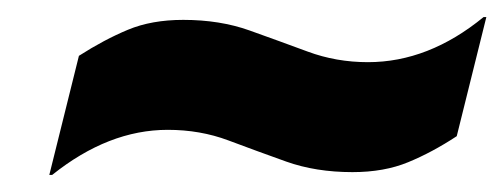

<svg xmlns="http://www.w3.org/2000/svg" viewBox="-20 -451 595 227"><path d="M41.7 -244.2H38.3L73.3 -385Q103.3 -404.2 131.2 -415.8Q159.2 -427.5 196.7 -427.5Q240 -427.5 275 -415Q310 -402.5 343.8 -390Q377.5 -377.5 415 -377.5Q486.7 -377.5 551.7 -430.8H555L520 -290Q490.8 -270.8 462.5 -259.2Q434.2 -247.5 396.7 -247.5Q353.3 -247.5 318.3 -260Q283.3 -272.5 250 -285Q216.7 -297.5 178.3 -297.5Q108.3 -297.5 41.7 -244.2Z"/></svg>

Font: Funnel Sans ExtraBold
Style: Italic
Weight: 800
Italic angle: -14.036°
Version: Version 1.000; Beta; Release 5; Build 24; ttfautohint (v1.8.